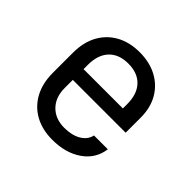

<svg xmlns="http://www.w3.org/2000/svg" viewBox="-142 -717 884 884"><g transform="rotate(45 300.0 -275.0)"><path d="M300 10Q235 10 186.5 -16.5Q138 -43 111 -92.5Q84 -142 84 -210V-340Q84 -409 111 -458Q138 -507 186.5 -533.5Q235 -560 300 -560Q365 -560 413.5 -534Q462 -508 489 -461Q516 -414 516 -350V-252H172V-200Q172 -139 207 -103.5Q242 -68 300 -68Q350 -68 382.5 -87.5Q415 -107 422 -140H512Q503 -71 445 -30.5Q387 10 300 10ZM428 -313V-350Q428 -415 394.5 -450.5Q361 -486 300 -486Q239 -486 205.5 -450.5Q172 -415 172 -350V-322H435Z"/></g></svg>

Font: Atlassian Mono
Style: Regular
Weight: 400
Monospace: yes
Designer: Philipp Nurullin, Konstantin Bulenkov
Foundry: Modifications by Atlassian Pty Ltd, manufactured by JetBrains
Version: Version 2.304